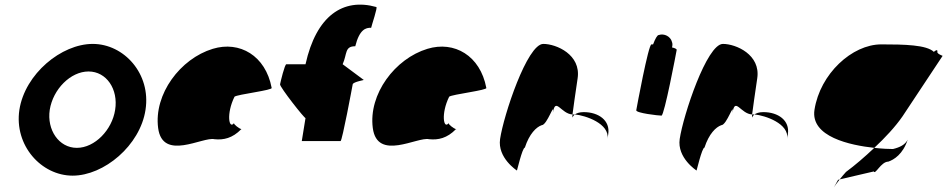

<svg xmlns="http://www.w3.org/2000/svg" viewBox="-20 -744 4056 822"><path d="M63 -274C40 -121 157 8 291 8C425 8 580 -121 603 -274C627 -428 511 -556 377 -556C243 -556 87 -428 63 -274ZM193 -274C207 -362 282 -438 359 -438C436 -438 487 -362 473 -274C460 -188 386 -111 309 -111C232 -111 180 -188 193 -274Z M657 -196C676 -52 849 -160 898 -148C937 -144 975 -152 1013 -191C1005 -193 979 -212 982 -217C960 -188 948 -257 984 -330C996 -340 1151 -358 1143 -368C1117 -506 1006 -570 891 -535C752 -493 638 -341 657 -196ZM982 -218V-217ZM1014 -192 1013 -191C1015 -191 1015 -191 1014 -190Z M1179 -383C1177 -372 1287 -232 1288 -239L1272 -140H1438C1445 -140 1488 -372 1490 -383C1492 -394 1545 -402 1537 -402L1447 -469C1467 -514 1455 -546 1501 -546C1519 -618 1546 -626 1569 -625C1571 -636 1598 -714 1591 -714C1449 -754 1334 -677 1288 -469H1206C1199 -469 1181 -394 1179 -383Z M1576 -196C1595 -52 1768 -160 1817 -148C1856 -144 1894 -152 1932 -191C1924 -193 1898 -212 1901 -217C1879 -188 1867 -257 1903 -330C1915 -340 2070 -358 2062 -368C2036 -506 1925 -570 1810 -535C1671 -493 1557 -341 1576 -196ZM1901 -218V-217ZM1933 -192 1932 -191C1934 -191 1934 -191 1933 -190Z M2121 -149C2109 -68 2193 -14 2193 -14C2192 -6 2216 -112 2227 -112C2246 -171 2276 -200 2299 -208C2323 -208 2355 -314 2347 -261C2358 -331 2382 -256 2431 -254C2435 -281 2443 -346 2453 -409C2468 -510 2362 -556 2306 -556C2237 -556 2136 -250 2121 -149ZM2431 -254C2431 -246 2430 -242 2431 -241C2430 -237 2431 -246 2441 -254ZM2441 -254C2486 -250 2591 -215 2581 -149L2584 -170C2593 -228 2543 -264 2479 -264C2460 -264 2448 -259 2441 -254Z M2704 -272C2702 -260 2799 -249 2812 -249C2824 -249 2875 -518 2877 -530C2878 -534 2870 -538 2857 -541C2859 -548 2860 -556 2857 -564C2851 -588 2824 -602 2800 -594C2794 -594 2785 -578 2776 -554H2769C2756 -554 2706 -284 2704 -272Z M2890 -149C2878 -68 2962 -14 2962 -14C2961 -6 2985 -112 2996 -112C3015 -171 3045 -200 3068 -208C3092 -208 3124 -314 3116 -261C3127 -331 3151 -256 3200 -254C3204 -281 3212 -346 3222 -409C3237 -510 3131 -556 3075 -556C3006 -556 2905 -250 2890 -149ZM3200 -254C3200 -246 3199 -242 3200 -241C3199 -237 3200 -246 3210 -254ZM3210 -254C3255 -250 3360 -215 3350 -149L3353 -170C3362 -228 3312 -264 3248 -264C3229 -264 3217 -259 3210 -254Z M3467 -274C3449 -158 3621 -122 3723 -111C3769 -154 3813 -201 3844 -246L4015 -504C4022 -504 3991 -512 3993 -522C3995 -533 3987 -530 3978 -522C3947 -552 3852 -554 3753 -554C3628 -554 3491 -428 3467 -274ZM3568 26C3541 76 3545 62 3575 24ZM3575 24 3721 -10C3727 6 3752 -52 3783 -52C3807 -60 3846 -84 3866 -146C3855 -124 3832 -113 3803 -106C3788 -106 3757 -107 3723 -111C3682 -72 3640 -36 3602 -8C3591 4 3582 15 3575 24Z"/></svg>

Font: Ampere
Style: SCCndIta
Weight: 400
Version: Version 1